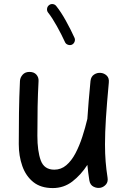

<svg xmlns="http://www.w3.org/2000/svg" viewBox="-20 -893 629 958"><path d="M522.9 -480.5Q513.2 -376 508.5 -302.7Q503.9 -229.5 503.9 -172.9Q503.9 -126 507.1 -86.7Q510.3 -47.4 516.6 -7.3Q520 13.7 509.3 26.6Q498.5 39.6 482.9 43.5Q464.8 47.4 447.3 38.8Q429.7 30.3 425.8 7.3Q419.4 -32.7 416 -70.3Q383.8 -20.5 341.1 12.5Q298.3 45.4 243.2 45.4Q183.6 45.4 146.2 15.4Q108.9 -14.6 91.3 -64.7Q73.7 -114.7 73.7 -173.8Q73.7 -251 74.7 -329.3Q75.7 -407.7 79.6 -489.3Q80.6 -506.3 93 -520.3Q105.5 -534.2 127 -534.2Q149.4 -534.2 161.4 -520.8Q173.3 -507.3 172.4 -489.3Q168.9 -423.3 167.7 -361.6Q166.5 -299.8 166.5 -215.8Q166.5 -139.2 183.3 -92.8Q200.2 -46.4 251 -46.4Q284.7 -46.4 310.8 -68.6Q336.9 -90.8 356.4 -127.9Q376 -165 390.6 -210Q405.3 -254.9 416 -300.3V-301.3Q418.5 -341.3 422.4 -387.9Q426.3 -434.6 431.6 -489.3Q434.1 -511.2 449.7 -521.2Q465.3 -531.2 482.9 -529.3Q500 -527.8 512.7 -515.6Q525.4 -503.4 522.9 -480.5ZM224.6 -867.2Q232.9 -874 243.7 -872.6Q254.4 -871.1 260.7 -862.8Q284.7 -833 309.3 -788.3Q334 -743.7 351.6 -704.6Q356 -695.3 352.1 -684.8Q348.1 -674.3 338.4 -669.9Q329.1 -666 318.6 -669.9Q308.1 -673.8 304.2 -683.1Q287.6 -719.7 263.7 -762.7Q239.7 -805.7 219.7 -830.6Q213.4 -838.9 214.8 -849.9Q216.3 -860.8 224.6 -867.2Z"/></svg>

Font: Mikhak-DS1-FD Medium
Style: Regular
Weight: 500
Designer: Amin Abedi
Version: Version 3.2